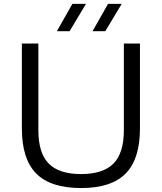

<svg xmlns="http://www.w3.org/2000/svg" viewBox="-20 -966 840 996"><path d="M93.5 -299V-740H179V-290.5Q179 -172 232.8 -117.5Q286.5 -63 400.5 -63Q514.5 -63 568.5 -117.5Q622.5 -172 622.5 -290.5V-740H706V-299Q706 -141 631.8 -65.8Q557.5 9.5 400.5 9.5Q242.5 9.5 168 -65.8Q93.5 -141 93.5 -299ZM275 -804 355.5 -946H426L341 -804ZM460 -804 540.5 -946H611.5L526 -804Z"/></svg>

Font: Encode Sans Expanded
Style: Regular
Weight: 400
Width: 7
Designer: Multiple Designers
Foundry: Impallari Type
Version: Version 2.000